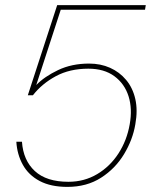

<svg xmlns="http://www.w3.org/2000/svg" viewBox="-20 -720 613 752"><path d="M244 12Q179 12 135.5 -11Q92 -34 69.5 -74.5Q47 -115 44 -165H66Q71 -92 116.5 -50Q162 -8 248 -8Q310 -8 360.5 -38Q411 -68 444 -119Q477 -170 488 -233Q499 -294 483.5 -343Q468 -392 428 -421.5Q388 -451 326 -451Q253 -451 198.5 -421.5Q144 -392 109 -347H89L204 -700H551L548 -682H218L122 -387Q154 -420 207.5 -445.5Q261 -471 329 -471Q374 -471 411 -454.5Q448 -438 474 -407Q500 -376 510 -332Q520 -288 510 -233Q500 -173 466 -116.5Q432 -60 376 -24Q320 12 244 12Z"/></svg>

Font: DM Sans 9pt Thin
Style: Italic
Weight: 250
Italic angle: -10°
Version: Version 4.004;gftools[0.9.30]